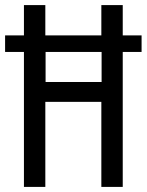

<svg xmlns="http://www.w3.org/2000/svg" viewBox="-22 -734 576 754"><path d="M72 0V-530H-2V-595H72V-714H156V-595H376V-714H460V-595H534V-530H460V0H376V-334H156V0ZM157 -412H377V-530H157Z"/></svg>

Font: Noto Sans Myanmar ExtraCondensed
Style: Regular
Weight: 400
Width: 2
Designer: Monotype Design Team
Foundry: Monotype Imaging Inc.
Version: Version 2.107; ttfautohint (v1.8.4.7-5d5b)